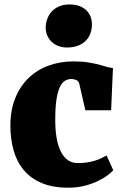

<svg xmlns="http://www.w3.org/2000/svg" viewBox="-20 -853 566 884"><path d="M27.8 -274.9Q27.8 -345.2 49.8 -400.1Q71.8 -455.1 110.6 -492.9Q149.4 -530.8 202.6 -550.5Q255.9 -570.3 318.4 -570.3Q357.4 -570.3 385.7 -565.7Q414.1 -561 435.1 -555.7Q456.1 -550.3 471.4 -545.4Q486.8 -540.5 500 -540L491.7 -345.2H373L345.2 -466.8Q342.3 -479.5 331.3 -484.4Q320.3 -489.3 308.6 -489.3Q293 -489.3 279.5 -481.4Q266.1 -473.6 256.1 -453.1Q246.1 -432.6 240.2 -396.7Q234.4 -360.8 234.4 -304.2Q233.9 -204.6 261 -153.3Q288.1 -102.1 337.9 -102.1Q361.3 -102.1 380.4 -105Q399.4 -107.9 415.5 -112.8Q431.6 -117.7 445.3 -124Q459 -130.4 470.7 -137.2L501.5 -69.3Q493.7 -60.1 475.8 -46.4Q458 -32.7 431.4 -19.8Q404.8 -6.8 370.1 2.2Q335.4 11.2 293.9 11.2Q222.7 11.2 172.1 -10.3Q121.6 -31.7 89.6 -69.8Q57.6 -107.9 42.7 -160.4Q27.8 -212.9 27.8 -274.9ZM288.6 -634.3Q267.1 -634.3 249 -641.1Q231 -647.9 218 -660.2Q205.1 -672.4 197.8 -689Q190.4 -705.6 190.4 -724.6Q190.4 -747.1 198 -766.8Q205.6 -786.6 219.5 -801.3Q233.4 -815.9 253.7 -824.2Q273.9 -832.5 299.8 -832.5H300.3Q325.7 -832.5 345 -825.4Q364.3 -818.4 377.2 -805.9Q390.1 -793.5 396.7 -776.9Q403.3 -760.3 403.3 -741.2Q403.3 -718.8 396.2 -699.2Q389.2 -679.7 374.8 -665.3Q360.4 -650.9 338.9 -642.6Q317.4 -634.3 289.1 -634.3H288.6Z"/></svg>

Font: Merriweather UltraBold
Style: Regular
Weight: 900
Designer: Eben Sorkin ( sorkintype@gmail.com )
Foundry: Eben Sorkin
Version: Version 1.570; ttfautohint (v1.3) -l 8 -r 32 -G 0 -x 0 -H 60